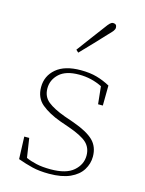

<svg xmlns="http://www.w3.org/2000/svg" viewBox="-115 -815 678 897"><g transform="rotate(15 224.0 -366.0)"><path d="M211 13Q164 13 129.5 4.5Q95 -4 59 -17L55 -125H79L93 -32Q115 -22 144 -15.5Q173 -9 213 -9Q288 -9 323.5 -40Q359 -71 359 -114Q359 -152 334 -175.5Q309 -199 243 -222L200 -237Q142 -258 106.5 -287.5Q71 -317 71 -369Q71 -423 112 -458Q153 -493 231 -493Q275 -493 308.5 -483.5Q342 -474 373 -457L372 -360H349L340 -445Q288 -471 229 -471Q164 -471 132.5 -441.5Q101 -412 101 -371Q101 -331 129.5 -308Q158 -285 213 -265L259 -249Q329 -224 359 -194.5Q389 -165 389 -117Q389 -83 370.5 -53Q352 -23 312.5 -5Q273 13 211 13ZM185 -580Q211 -615 237 -650Q263 -685 285 -714Q297 -731 304.5 -738Q312 -745 319 -745Q337 -745 337 -727Q337 -719 330.5 -710.5Q324 -702 309 -687Q286 -662 257 -631.5Q228 -601 197 -569Z"/></g></svg>

Font: Source Serif 4 SmText ExtraLight
Style: Regular
Weight: 200
Designer: Frank Grießhammer
Foundry: Adobe
Version: Version 4.005;hotconv 1.1.0;makeotfexe 2.6.0